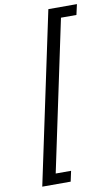

<svg xmlns="http://www.w3.org/2000/svg" viewBox="-107 -803 640 1105"><g transform="rotate(-10 213.0 -250.0)"><path d="M46.9 250 258.8 -750H425.8L412.1 -689H321.8L136.2 189H226.1L212.9 250Z"/></g></svg>

Font: CMU Sans Serif
Style: Oblique
Weight: 500
Italic angle: -12°
Version: Version 0.7.0